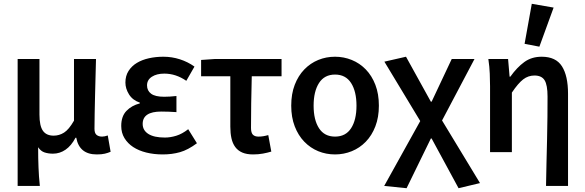

<svg xmlns="http://www.w3.org/2000/svg" viewBox="-20 -802 3082 1012"><path d="M73 178V-491H188V-198Q188 -139 206 -113Q224 -87 263 -87Q292 -87 317.5 -103Q343 -119 370 -166V-491H486Q485 -445 483.5 -395.5Q482 -346 481 -298Q480 -250 479 -205Q478 -160 478 -123Q478 -100 489 -91Q500 -82 518 -82Q524 -82 532 -83.5Q540 -85 548 -88L563 -2Q549 4 532.5 8Q516 12 490 12Q398 12 382 -76H378Q356 -34 325.5 -13Q295 8 259 8Q235 8 215 1.5Q195 -5 181 -26Q181 6 181.5 31.5Q182 57 183 80.5Q184 104 185.5 127.5Q187 151 190 178Z M838 12Q791 12 751 2Q711 -8 682 -27Q653 -46 636 -74Q619 -102 619 -138Q619 -189 646.5 -217.5Q674 -246 717 -257V-261Q679 -274 660 -304.5Q641 -335 641 -367Q641 -402 657.5 -428Q674 -454 701.5 -470.5Q729 -487 765 -495Q801 -503 841 -503Q886 -503 928 -489.5Q970 -476 1005 -451L962 -376Q907 -414 846 -414Q806 -414 780.5 -397.5Q755 -381 755 -352Q755 -324 776.5 -308Q798 -292 845 -292Q860 -292 876 -293Q892 -294 910 -296V-211Q868 -214 830 -214Q732 -214 732 -149Q732 -115 762 -96Q792 -77 849 -77Q878 -77 909 -86.5Q940 -96 972 -121L1018 -47Q971 -12 929 0Q887 12 838 12Z M1314 12Q1280 12 1257 2Q1234 -8 1220 -27Q1206 -46 1200 -73Q1194 -100 1194 -134V-400H1040V-486L1112 -491H1464V-400H1307Q1305 -326 1304 -256.5Q1303 -187 1303 -128Q1303 -102 1313 -92Q1323 -82 1342 -82Q1355 -82 1367.5 -84Q1380 -86 1394 -90L1410 -3Q1390 3 1366 7.5Q1342 12 1314 12Z M1746 12Q1699 12 1657.5 -5Q1616 -22 1584 -55Q1552 -88 1533.5 -136Q1515 -184 1515 -245Q1515 -307 1533.5 -355Q1552 -403 1584 -436Q1616 -469 1657.5 -486Q1699 -503 1746 -503Q1792 -503 1834 -486Q1876 -469 1908 -436Q1940 -403 1958.5 -355Q1977 -307 1977 -245Q1977 -184 1958.5 -136Q1940 -88 1908 -55Q1876 -22 1834 -5Q1792 12 1746 12ZM1746 -82Q1802 -82 1830.5 -126Q1859 -170 1859 -245Q1859 -320 1830.5 -364.5Q1802 -409 1746 -409Q1690 -409 1661.5 -364.5Q1633 -320 1633 -245Q1633 -170 1661.5 -126Q1690 -82 1746 -82Z M2123 190 2005 178 2195 -164 2006 -477 2120 -503 2251 -266H2255L2361 -491H2481L2310 -167L2510 163L2397 190L2255 -72H2251Z M2858 178Q2859 119 2860.5 56Q2862 -7 2863.5 -68.5Q2865 -130 2865.5 -187.5Q2866 -245 2866 -293Q2866 -354 2850.5 -379Q2835 -404 2797 -404Q2764 -404 2737.5 -383.5Q2711 -363 2678 -314V0H2563V-348Q2563 -377 2561.5 -414Q2560 -451 2554 -491H2658L2666 -398H2670Q2705 -447 2743.5 -475Q2782 -503 2835 -503Q2910 -503 2942 -452.5Q2974 -402 2974 -308V178ZM2745 -571 2783 -782 2898 -762 2823 -556Z"/></svg>

Font: CV Source Sans Light
Style: Bold
Weight: 600
Designer: Paul D. Hunt
Foundry: Adobe Systems Incorporated
Version: Version 3.001